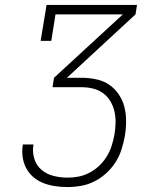

<svg xmlns="http://www.w3.org/2000/svg" viewBox="-20 -755 640 775"><path d="M253 0Q228 0 203.5 -3.5Q179 -7 156.5 -15.5Q134 -24 116 -39Q98 -54 86.5 -75Q75 -96 71.5 -120.5Q68 -145 72 -170Q72 -171 72 -171.5Q72 -172 73 -172H115Q115 -172 115 -171.5Q115 -171 115 -170Q110 -142 118.5 -114.5Q127 -87 147.5 -69.5Q168 -52 196 -45Q224 -38 253 -38Q276 -38 298.5 -42.5Q321 -47 342.5 -58.5Q364 -70 381.5 -87Q399 -104 411.5 -124.5Q424 -145 431 -167.5Q438 -190 442 -212Q446 -236 446.5 -259.5Q447 -283 442 -305Q437 -327 425.5 -346.5Q414 -366 396 -379Q378 -392 355.5 -397.5Q333 -403 310 -403H192L198 -441L476 -697H204L187 -590H144L168 -735H533L527 -697L250 -441H310Q339 -441 368 -435Q397 -429 420 -413.5Q443 -398 459 -374.5Q475 -351 482 -323.5Q489 -296 489 -266Q489 -236 484 -206Q479 -179 470.5 -152Q462 -125 446.5 -100.5Q431 -76 409 -56Q387 -36 361.5 -23Q336 -10 308 -5Q280 0 253 0Z"/></svg>

Font: Iosevka Curly Slab XLtEx
Style: Italic
Weight: 200
Width: 7
Italic angle: -9°
Monospace: yes
Designer: Belleve Invis
Foundry: Belleve Invis
Version: Version 11.1.0; ttfautohint (v1.8.3)